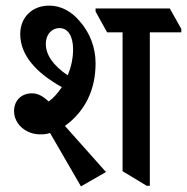

<svg xmlns="http://www.w3.org/2000/svg" viewBox="-20 -654 665 683"><path d="M268 9 357 -42 211 -206C284 -259 320 -336 320 -429C320 -486 299 -539 263 -579C235 -613 197 -634 155 -634C93 -634 52 -591 52 -533C52 -457 109 -395 200 -344C186 -323 170 -305 153 -293C132 -313 114 -322 93 -322C58 -322 30 -298 30 -259C30 -212 73 -176 123 -176C136 -176 147 -177 158 -181ZM502 7H513V-539H625V-551L584 -624H320V-613L361 -539H416V-45ZM143 -498C143 -531 163 -554 192 -554C221 -554 240 -527 240 -478C240 -447 233 -415 221 -386C169 -421 143 -459 143 -498Z"/></svg>

Font: Noto Serif Devanagari Condensed SemiBold
Style: Regular
Weight: 600
Width: 3
Designer: Universal Thirst, Indian Type Foundry and the Monotype Design Team
Foundry: Monotype Imaging Inc.
Version: Version 2.004